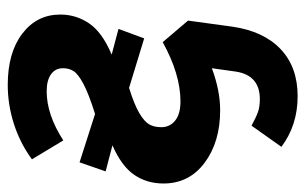

<svg xmlns="http://www.w3.org/2000/svg" viewBox="-170 -416 807 508"><g transform="rotate(-90 234.0 -162.5)"><path d="M376 -136 433 -69 417 48Q405 131 357.5 176Q310 221 233 221Q156 221 99 178L155 99Q177 111 191 116Q205 121 225 121Q288 121 298 58L307 -6Q248 16 196 16Q112 16 57 -25Q2 -66 2 -134Q2 -178 25 -211.5Q48 -245 103 -269L34 -287L58 -356L186 -315Q240 -332 266 -346Q292 -360 299.5 -372Q307 -384 307 -400Q307 -420 291 -431.5Q275 -443 246 -443Q184 -443 116 -399L66 -482Q108 -513 159 -529.5Q210 -546 263 -546Q348 -546 398.5 -507.5Q449 -469 449 -407Q449 -365 425.5 -330.5Q402 -296 343 -271L411 -253L386 -185L255 -225Q210 -211 187.5 -197.5Q165 -184 158 -171Q151 -158 151 -140Q151 -117 168.5 -103Q186 -89 219 -89Q291 -89 376 -136Z"/></g></svg>

Font: Fira Sans SemiBold
Style: Italic
Weight: 600
Italic angle: -8°
Designer: bBox Type GmbH & Carrois Corporate GbR & Edenspiekermann AG
Foundry: bBox Type GmbH & Carrois Corporate GbR & Edenspiekermann AG
Version: Version 4.301